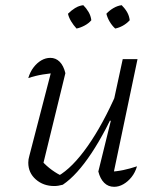

<svg xmlns="http://www.w3.org/2000/svg" viewBox="-20 -714 604 740"><path d="M232 -432 144 -72 140 -95Q159 -74 180.5 -58.5Q202 -43 221 -35H203Q259 -67 318 -151Q377 -235 431 -359L443 -332Q415 -269 387.5 -217Q360 -165 332.5 -123.5Q305 -82 277.5 -51.5Q250 -21 222 -2Q204 3 189 3Q147 3 118 -22.5Q89 -48 89 -87Q89 -100 93 -113L183 -460L208 -434Q176 -432 145.5 -427Q115 -422 89 -413Q96 -437 109.5 -454.5Q123 -472 139.5 -481.5Q156 -491 174 -491Q195 -491 210 -476Q225 -461 232 -432ZM359 -53 407 -248 402 -250 453 -486H510L413 -24L400 -52Q429 -53 455 -58.5Q481 -64 508 -73Q501 -49 487 -31.5Q473 -14 455.5 -4Q438 6 420 6Q397 6 381.5 -9.5Q366 -25 359 -53ZM301 -694Q313 -682 321.5 -667.5Q330 -653 332 -636Q322 -624 306 -615.5Q290 -607 275 -604Q263 -617 254 -632Q245 -647 242 -661Q255 -674 269.5 -683Q284 -692 301 -694ZM449 -694Q462 -681 470 -667Q478 -653 480 -636Q468 -623 453.5 -615Q439 -607 424 -604Q412 -615 403 -630Q394 -645 390 -661Q402 -674 417.5 -683Q433 -692 449 -694Z"/></svg>

Font: Piazzolla 8pt ExtraLight
Style: Italic
Weight: 250
Italic angle: -11.3°
Designer: Juan Pablo del Peral
Foundry: Huerta Tipografica
Version: Version 2.001